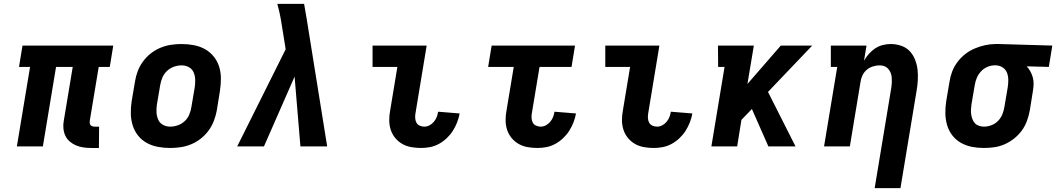

<svg xmlns="http://www.w3.org/2000/svg" viewBox="-20 -755 5446 990"><path d="M490 8H450Q429 8 409 5Q389 2 371.5 -5.5Q354 -13 339.5 -25.5Q325 -38 317 -55Q309 -72 307 -92.5Q305 -113 309 -133L355 -410H269L201 0H67L135 -410H78L96 -520H564L546 -410H489L443 -133Q442 -127 442.5 -121Q443 -115 446.5 -110.5Q450 -106 456 -104Q462 -102 469 -102H491Z M857 8Q824 8 793 2Q762 -4 736 -18.5Q710 -33 691.5 -56.5Q673 -80 664 -109Q655 -138 654.5 -170Q654 -202 659 -234L676 -334Q680 -361 690 -387.5Q700 -414 717 -437.5Q734 -461 757.5 -479.5Q781 -498 808 -509Q835 -520 862 -524Q889 -528 916 -528Q949 -528 980 -522Q1011 -516 1037 -501.5Q1063 -487 1082 -463.5Q1101 -440 1110 -411Q1119 -382 1119 -350Q1119 -318 1114 -286L1098 -186Q1093 -159 1083 -132.5Q1073 -106 1056 -82.5Q1039 -59 1015.5 -40.5Q992 -22 965.5 -11Q939 0 911.5 4Q884 8 857 8ZM857 -102Q877 -102 897 -109Q917 -116 932.5 -130.5Q948 -145 956 -164.5Q964 -184 967 -204L984 -304Q987 -324 986.5 -344Q986 -364 978.5 -381.5Q971 -399 954 -408.5Q937 -418 917 -418Q897 -418 877 -411Q857 -404 841.5 -389.5Q826 -375 817.5 -355.5Q809 -336 806 -316L789 -216Q786 -196 787 -176Q788 -156 795.5 -138.5Q803 -121 820 -111.5Q837 -102 857 -102Z M1529 0 1499 -360 1341 0H1203L1453 -501L1441 -576Q1435 -616 1428 -656Q1421 -696 1410 -735H1548L1561 -660L1667 0Z M2151 8Q2125 8 2100 3.5Q2075 -1 2054 -13Q2033 -25 2017.5 -44Q2002 -63 1994.5 -86.5Q1987 -110 1987 -135.5Q1987 -161 1992 -187L2029 -410H1901V-520H2180L2122 -169Q2120 -157 2121 -144.5Q2122 -132 2127.5 -122Q2133 -112 2144.5 -107Q2156 -102 2168 -102Q2182 -102 2195 -109Q2208 -116 2217.5 -127.5Q2227 -139 2232 -152Q2237 -165 2239 -179L2350 -170Q2346 -147 2337 -124Q2328 -101 2315 -80.5Q2302 -60 2283.5 -42.5Q2265 -25 2243 -13Q2221 -1 2197.5 3.5Q2174 8 2151 8Z M2751 8Q2725 8 2700 3.5Q2675 -1 2654 -13Q2633 -25 2617.5 -44Q2602 -63 2594.5 -86.5Q2587 -110 2587 -135.5Q2587 -161 2592 -187L2629 -410H2497L2515 -520H2945L2927 -410H2762L2722 -169Q2720 -157 2721 -144.5Q2722 -132 2727.5 -122Q2733 -112 2744.5 -107Q2756 -102 2768 -102Q2782 -102 2795 -109Q2808 -116 2817.5 -127.5Q2827 -139 2832 -152Q2837 -165 2839 -179L2950 -170Q2946 -147 2937 -124Q2928 -101 2915 -80.5Q2902 -60 2883.5 -42.5Q2865 -25 2843 -13Q2821 -1 2797.5 3.5Q2774 8 2751 8Z M3351 8Q3325 8 3300 3.5Q3275 -1 3254 -13Q3233 -25 3217.5 -44Q3202 -63 3194.5 -86.5Q3187 -110 3187 -135.5Q3187 -161 3192 -187L3229 -410H3101V-520H3380L3322 -169Q3320 -157 3321 -144.5Q3322 -132 3327.5 -122Q3333 -112 3344.5 -107Q3356 -102 3368 -102Q3382 -102 3395 -109Q3408 -116 3417.5 -127.5Q3427 -139 3432 -152Q3437 -165 3439 -179L3550 -170Q3546 -147 3537 -124Q3528 -101 3515 -80.5Q3502 -60 3483.5 -42.5Q3465 -25 3443 -13Q3421 -1 3397.5 3.5Q3374 8 3351 8Z M3942 0 3857 -193 3803 -137 3781 0H3648L3716 -410H3683L3682 -520H3867L3834 -322L4006 -520H4168L3940 -281L4082 0Z M4490 215 4576 -304Q4578 -317 4578.5 -330Q4579 -343 4578 -355.5Q4577 -368 4572.5 -379.5Q4568 -391 4560 -400Q4552 -409 4540.5 -413.5Q4529 -418 4516 -418Q4499 -418 4481 -412.5Q4463 -407 4449 -395Q4435 -383 4427 -366Q4419 -349 4417 -332L4362 0H4229L4297 -410H4264V-520H4448L4435 -442Q4446 -461 4460.5 -477.5Q4475 -494 4493.5 -506Q4512 -518 4532.5 -523Q4553 -528 4573 -528Q4601 -528 4627 -519Q4653 -510 4670.5 -491.5Q4688 -473 4698 -448Q4708 -423 4711 -396.5Q4714 -370 4712.5 -342Q4711 -314 4706 -286L4623 215Z M5053 8Q5021 8 4990.5 2Q4960 -4 4934 -19Q4908 -34 4890 -57.5Q4872 -81 4863.5 -110Q4855 -139 4854.5 -170.5Q4854 -202 4859 -234L4876 -334Q4880 -361 4890 -387Q4900 -413 4917.5 -436Q4935 -459 4957.5 -476.5Q4980 -494 5006 -505Q5032 -516 5059.5 -522Q5087 -528 5113 -528H5131L5406 -520L5388 -410L5274 -413Q5285 -401 5293 -386.5Q5301 -372 5305.5 -355.5Q5310 -339 5309.5 -321.5Q5309 -304 5306 -286L5290 -186Q5285 -159 5275.5 -132.5Q5266 -106 5249.5 -83Q5233 -60 5210 -41.5Q5187 -23 5161 -11.5Q5135 0 5107.5 4Q5080 8 5053 8ZM5054 -102Q5073 -102 5092.5 -109.5Q5112 -117 5126.5 -132Q5141 -147 5148.5 -166Q5156 -185 5159 -204L5176 -304Q5179 -323 5179 -342Q5179 -361 5173 -378Q5167 -395 5152.5 -405.5Q5138 -416 5119 -418H5107Q5089 -418 5070 -409.5Q5051 -401 5037.5 -386Q5024 -371 5016.5 -353Q5009 -335 5006 -316L4989 -216Q4987 -203 4986.5 -189.5Q4986 -176 4988 -163.5Q4990 -151 4994.5 -139.5Q4999 -128 5007.5 -119Q5016 -110 5028.5 -106Q5041 -102 5054 -102Z"/></svg>

Font: Iosevka HT Extrabold Extended
Style: Italic
Weight: 800
Width: 7
Italic angle: -9°
Monospace: yes
Designer: Belleve Invis
Foundry: Belleve Invis
Version: Version 32.3.0; ttfautohint (v1.8.4)